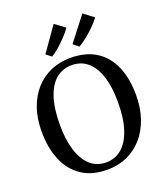

<svg xmlns="http://www.w3.org/2000/svg" viewBox="-176 -1114 1069 1243"><g transform="rotate(-20 358.5 -492.5)"><path d="M352.5 11Q244.5 12 172.8 -36Q101 -84 65.8 -169.5Q30.5 -255 30.5 -366Q30.5 -455 55.2 -526Q80 -597 125.2 -647.5Q170.5 -698 232 -724.8Q293.5 -751.5 367.5 -751.5Q474 -751.5 545 -705.5Q616 -659.5 651.2 -576.2Q686.5 -493 686.5 -381Q686.5 -292.5 662 -220.5Q637.5 -148.5 592.8 -97Q548 -45.5 486.8 -17.5Q425.5 10.5 352.5 11ZM357 -36Q418.5 -36 464.2 -74.8Q510 -113.5 535.2 -190Q560.5 -266.5 560.5 -380.5Q560.5 -481.5 537.2 -554Q514 -626.5 469.2 -665.5Q424.5 -704.5 359.5 -704.5Q298 -704.5 252.5 -667.5Q207 -630.5 181.8 -555.2Q156.5 -480 156.5 -366Q156.5 -264.5 179.8 -190.2Q203 -116 247.5 -76Q292 -36 357 -36ZM448.5 -800 412 -830 540 -995 609 -943Q596 -924.5 576.2 -903.8Q556.5 -883 534 -863Q511.5 -843 489.5 -826.5Q467.5 -810 449.5 -800ZM260.5 -800 224.5 -828 342.5 -995.5 411.5 -944Q394 -919 367.8 -891Q341.5 -863 313.5 -838.5Q285.5 -814 261.5 -800Z"/></g></svg>

Font: Merriweather 48pt Medium
Style: Regular
Weight: 500
Version: Version 2.100